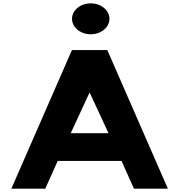

<svg xmlns="http://www.w3.org/2000/svg" viewBox="-20 -1123 1067 1143"><path d="M520.2 -1103C458.4 -1103 408.8 -1062 408.8 -1011C408.8 -960 458.4 -919 520.2 -919C581.9 -919 631.5 -960 631.5 -1011C631.5 -1062 581.9 -1103 520.2 -1103ZM618.8 -825H408.2L47.7 0H249.7L323.5 -165H703.5L777.3 0H979.3ZM626 -330H401L512.3 -570H514.7Z"/></svg>

Font: Hussar
Style: BdSuprExt
Weight: 700
Foundry: Cannot Into Space Fonts
Version: Version 2.00